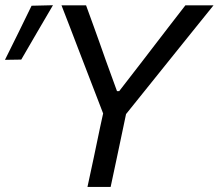

<svg xmlns="http://www.w3.org/2000/svg" viewBox="-84 -734 859 754"><path d="M259.5 0Q272 -59 284 -114Q295.5 -169 309.5 -236L321 -288.5L223 -543Q206.5 -585 192 -624Q177 -662.5 157.5 -713H254Q271.5 -665 284 -630.5Q296 -596 307.5 -565Q318.5 -534 331.5 -497L375.5 -376H384L474.5 -493Q504.5 -532 529 -564Q553.5 -596 580.5 -631Q607.5 -665.5 644 -713H754.5Q720 -670.5 685.5 -627.5Q650.5 -584 617.5 -543L411 -286L400.5 -236Q386.5 -169 374.8 -114Q363 -59 350.5 0ZM-64.5 -499Q-37.5 -553 -11.5 -606Q14.5 -659 40 -711.5L124 -713.5Q92 -659 61.2 -606.2Q30.5 -553.5 -0.5 -500Z"/></svg>

Font: Heraclito
Style: Italic
Weight: 400
Italic angle: -12°
Designer: Kostas Bartsokas (font) & Cristiano Sobral (main changes)
Foundry: Kostas Bartsokas (font) & Cristiano Sobral (main changes)
Version: Version 1.00;July 8, 2020;FontCreator 13.0.0.2655 64-bit